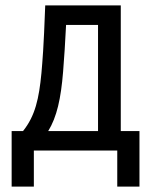

<svg xmlns="http://www.w3.org/2000/svg" viewBox="-20 -556 570 709"><path d="M23 133H105V0H413V133H495V-72H426V-536H147C141 -372 137 -334 133 -286C124 -192 110 -128 65 -72H23ZM213 -291C217 -341 221 -402 224 -464H342V-72H158C190 -124 205 -192 213 -291Z"/></svg>

Font: Noto Sans Mono Condensed
Style: Regular
Weight: 400
Width: 3
Designer: Monotype Design Team
Foundry: Monotype Imaging Inc.
Version: Version 2.014